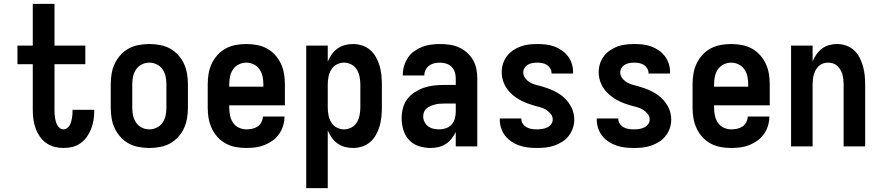

<svg xmlns="http://www.w3.org/2000/svg" viewBox="-20 -755 4540 990"><path d="M307 8Q284 8 260.5 2Q237 -4 217.5 -18Q198 -32 184.5 -52Q171 -72 163 -94.5Q155 -117 152 -141Q149 -165 149 -189V-424H70V-520H149V-735H261V-520H420V-424H261V-189Q261 -178 261.5 -168Q262 -158 263.5 -148Q265 -138 268 -128Q271 -118 275.5 -109.5Q280 -101 288.5 -94.5Q297 -88 307 -88Q317 -88 325.5 -94Q334 -100 339 -108.5Q344 -117 346.5 -126.5Q349 -136 351 -145.5Q353 -155 353.5 -165Q354 -175 354 -184V-189H466V-180Q466 -157 462 -134Q458 -111 449.5 -89.5Q441 -68 427.5 -49Q414 -30 395 -16.5Q376 -3 353.5 2.5Q331 8 307 8Z M750 8Q723 8 695.5 3Q668 -2 644 -15Q620 -28 601.5 -48.5Q583 -69 571.5 -93.5Q560 -118 555.5 -145.5Q551 -173 551 -200V-320Q551 -347 555.5 -374.5Q560 -402 571.5 -426.5Q583 -451 601.5 -471.5Q620 -492 644 -505Q668 -518 695.5 -523Q723 -528 750 -528Q777 -528 804.5 -523Q832 -518 856 -505Q880 -492 898.5 -471.5Q917 -451 928.5 -426.5Q940 -402 944.5 -374.5Q949 -347 949 -320V-200Q949 -173 944.5 -145.5Q940 -118 928.5 -93.5Q917 -69 898.5 -48.5Q880 -28 856 -15Q832 -2 804.5 3Q777 8 750 8ZM750 -88Q770 -88 788.5 -97Q807 -106 818.5 -123Q830 -140 834 -160Q838 -180 838 -200V-320Q838 -340 834 -360Q830 -380 818.5 -397Q807 -414 788.5 -423Q770 -432 750 -432Q730 -432 711.5 -423Q693 -414 681.5 -397Q670 -380 666 -360Q662 -340 662 -320V-200Q662 -180 666 -160Q670 -140 681.5 -123Q693 -106 711.5 -97Q730 -88 750 -88Z M1250 8Q1222 8 1195 3Q1168 -2 1144 -15Q1120 -28 1101.5 -48.5Q1083 -69 1071.5 -94Q1060 -119 1055.5 -146Q1051 -173 1051 -200V-320Q1051 -347 1055.5 -374.5Q1060 -402 1071.5 -426.5Q1083 -451 1101.5 -471.5Q1120 -492 1144 -505Q1168 -518 1195.5 -523Q1223 -528 1250 -528Q1277 -528 1304.5 -523Q1332 -518 1356 -505Q1380 -492 1398.5 -471.5Q1417 -451 1428.5 -426.5Q1440 -402 1444.5 -374.5Q1449 -347 1449 -320V-212H1162V-200Q1162 -180 1166 -160Q1170 -140 1181 -123Q1192 -106 1211 -97Q1230 -88 1250 -88Q1265 -88 1280 -91Q1295 -94 1308 -102.5Q1321 -111 1328 -125Q1335 -139 1336 -154H1447Q1447 -130 1440 -107Q1433 -84 1419 -64Q1405 -44 1385.5 -30Q1366 -16 1343.5 -7Q1321 2 1297.5 5Q1274 8 1250 8ZM1162 -308H1338V-320Q1338 -340 1334 -360Q1330 -380 1318.5 -397Q1307 -414 1288.5 -423Q1270 -432 1250 -432Q1230 -432 1211.5 -423Q1193 -414 1181.5 -397Q1170 -380 1166 -360Q1162 -340 1162 -320Z M1559 215V-520H1670V-437Q1678 -457 1690.5 -474.5Q1703 -492 1720 -504.5Q1737 -517 1758 -522.5Q1779 -528 1800 -528Q1824 -528 1847.5 -520.5Q1871 -513 1889 -497Q1907 -481 1919 -459.5Q1931 -438 1937.5 -415Q1944 -392 1946.5 -368Q1949 -344 1949 -320V-200Q1949 -176 1946.5 -152Q1944 -128 1937.5 -105Q1931 -82 1919 -60.5Q1907 -39 1889 -23Q1871 -7 1847.5 0.5Q1824 8 1800 8Q1779 8 1758 2.5Q1737 -3 1720 -15.5Q1703 -28 1690.5 -45.5Q1678 -63 1670 -83V215ZM1754 -88Q1774 -88 1792 -97.5Q1810 -107 1820 -124Q1830 -141 1834 -160.5Q1838 -180 1838 -200V-320Q1838 -340 1834 -359.5Q1830 -379 1820 -396Q1810 -413 1792 -422.5Q1774 -432 1754 -432Q1734 -432 1716 -422.5Q1698 -413 1688 -396Q1678 -379 1674 -359.5Q1670 -340 1670 -320V-200Q1670 -180 1674 -160.5Q1678 -141 1688 -124Q1698 -107 1716 -97.5Q1734 -88 1754 -88Z M2200 8Q2169 8 2139.5 -1.5Q2110 -11 2089.5 -33Q2069 -55 2060 -84.5Q2051 -114 2051 -144Q2051 -171 2057.5 -197Q2064 -223 2080 -244Q2096 -265 2118.5 -279.5Q2141 -294 2165.5 -302.5Q2190 -311 2216.5 -314Q2243 -317 2269 -317H2330V-351Q2330 -368 2325 -383.5Q2320 -399 2308.5 -410.5Q2297 -422 2281 -427Q2265 -432 2249 -432Q2234 -432 2220 -429Q2206 -426 2194 -417.5Q2182 -409 2175 -395.5Q2168 -382 2168 -368V-366H2057V-371Q2057 -394 2064 -416.5Q2071 -439 2084 -458.5Q2097 -478 2116.5 -491.5Q2136 -505 2157.5 -513.5Q2179 -522 2202.5 -525Q2226 -528 2249 -528Q2274 -528 2298.5 -524.5Q2323 -521 2345.5 -511Q2368 -501 2387 -484.5Q2406 -468 2418.5 -446.5Q2431 -425 2436 -400.5Q2441 -376 2441 -351V0H2330V-74Q2321 -56 2308 -39.5Q2295 -23 2277.5 -12Q2260 -1 2240 3.5Q2220 8 2200 8ZM2246 -88Q2263 -88 2280 -94Q2297 -100 2309 -113.5Q2321 -127 2325.5 -144.5Q2330 -162 2330 -180V-221H2269Q2257 -221 2245.5 -220Q2234 -219 2222.5 -216Q2211 -213 2200 -208.5Q2189 -204 2180 -196.5Q2171 -189 2166.5 -178Q2162 -167 2162 -155Q2162 -140 2169 -126Q2176 -112 2188.5 -103Q2201 -94 2216 -91Q2231 -88 2246 -88Z M2749 8Q2726 8 2703.5 5.5Q2681 3 2660 -4Q2639 -11 2619.5 -23.5Q2600 -36 2586 -53.5Q2572 -71 2564.5 -93Q2557 -115 2557 -137V-144H2668V-142Q2668 -128 2676 -116.5Q2684 -105 2696 -98.5Q2708 -92 2721.5 -90Q2735 -88 2749 -88Q2762 -88 2775.5 -90Q2789 -92 2801 -97.5Q2813 -103 2821.5 -114Q2830 -125 2830 -138Q2830 -155 2819.5 -168Q2809 -181 2795 -189.5Q2781 -198 2765.5 -202Q2750 -206 2734.5 -210.5Q2719 -215 2703.5 -220.5Q2688 -226 2673.5 -233Q2659 -240 2645.5 -249Q2632 -258 2620 -268.5Q2608 -279 2598 -292Q2588 -305 2581 -320Q2574 -335 2570.5 -350.5Q2567 -366 2567 -382Q2567 -405 2573.5 -426Q2580 -447 2593.5 -465Q2607 -483 2625.5 -495.5Q2644 -508 2664.5 -515.5Q2685 -523 2707 -525.5Q2729 -528 2751 -528Q2773 -528 2795 -525.5Q2817 -523 2837.5 -515.5Q2858 -508 2876.5 -495.5Q2895 -483 2908.5 -465Q2922 -447 2928.5 -426Q2935 -405 2935 -383V-376H2824V-378Q2824 -391 2817 -402.5Q2810 -414 2799.5 -420.5Q2789 -427 2776.5 -429.5Q2764 -432 2751 -432Q2739 -432 2726.5 -430Q2714 -428 2703 -422Q2692 -416 2685 -405Q2678 -394 2678 -382Q2678 -366 2688 -352.5Q2698 -339 2712 -330.5Q2726 -322 2742 -318Q2758 -314 2773.5 -309.5Q2789 -305 2804.5 -299.5Q2820 -294 2834.5 -287Q2849 -280 2862.5 -271.5Q2876 -263 2888 -252Q2900 -241 2910 -228Q2920 -215 2927 -200.5Q2934 -186 2937.5 -170Q2941 -154 2941 -138Q2941 -115 2933.5 -93.5Q2926 -72 2912 -54Q2898 -36 2879 -24Q2860 -12 2838.5 -4.5Q2817 3 2794.5 5.5Q2772 8 2749 8Z M3249 8Q3226 8 3203.5 5.5Q3181 3 3160 -4Q3139 -11 3119.5 -23.5Q3100 -36 3086 -53.5Q3072 -71 3064.5 -93Q3057 -115 3057 -137V-144H3168V-142Q3168 -128 3176 -116.5Q3184 -105 3196 -98.5Q3208 -92 3221.5 -90Q3235 -88 3249 -88Q3262 -88 3275.5 -90Q3289 -92 3301 -97.5Q3313 -103 3321.5 -114Q3330 -125 3330 -138Q3330 -155 3319.5 -168Q3309 -181 3295 -189.5Q3281 -198 3265.5 -202Q3250 -206 3234.5 -210.5Q3219 -215 3203.5 -220.5Q3188 -226 3173.5 -233Q3159 -240 3145.5 -249Q3132 -258 3120 -268.5Q3108 -279 3098 -292Q3088 -305 3081 -320Q3074 -335 3070.5 -350.5Q3067 -366 3067 -382Q3067 -405 3073.5 -426Q3080 -447 3093.5 -465Q3107 -483 3125.5 -495.5Q3144 -508 3164.5 -515.5Q3185 -523 3207 -525.5Q3229 -528 3251 -528Q3273 -528 3295 -525.5Q3317 -523 3337.5 -515.5Q3358 -508 3376.5 -495.5Q3395 -483 3408.5 -465Q3422 -447 3428.5 -426Q3435 -405 3435 -383V-376H3324V-378Q3324 -391 3317 -402.5Q3310 -414 3299.5 -420.5Q3289 -427 3276.5 -429.5Q3264 -432 3251 -432Q3239 -432 3226.5 -430Q3214 -428 3203 -422Q3192 -416 3185 -405Q3178 -394 3178 -382Q3178 -366 3188 -352.5Q3198 -339 3212 -330.5Q3226 -322 3242 -318Q3258 -314 3273.5 -309.5Q3289 -305 3304.5 -299.5Q3320 -294 3334.5 -287Q3349 -280 3362.5 -271.5Q3376 -263 3388 -252Q3400 -241 3410 -228Q3420 -215 3427 -200.5Q3434 -186 3437.5 -170Q3441 -154 3441 -138Q3441 -115 3433.5 -93.5Q3426 -72 3412 -54Q3398 -36 3379 -24Q3360 -12 3338.5 -4.5Q3317 3 3294.5 5.5Q3272 8 3249 8Z M3750 8Q3722 8 3695 3Q3668 -2 3644 -15Q3620 -28 3601.5 -48.5Q3583 -69 3571.5 -94Q3560 -119 3555.5 -146Q3551 -173 3551 -200V-320Q3551 -347 3555.5 -374.5Q3560 -402 3571.5 -426.5Q3583 -451 3601.5 -471.5Q3620 -492 3644 -505Q3668 -518 3695.5 -523Q3723 -528 3750 -528Q3777 -528 3804.5 -523Q3832 -518 3856 -505Q3880 -492 3898.5 -471.5Q3917 -451 3928.5 -426.5Q3940 -402 3944.5 -374.5Q3949 -347 3949 -320V-212H3662V-200Q3662 -180 3666 -160Q3670 -140 3681 -123Q3692 -106 3711 -97Q3730 -88 3750 -88Q3765 -88 3780 -91Q3795 -94 3808 -102.5Q3821 -111 3828 -125Q3835 -139 3836 -154H3947Q3947 -130 3940 -107Q3933 -84 3919 -64Q3905 -44 3885.5 -30Q3866 -16 3843.5 -7Q3821 2 3797.5 5Q3774 8 3750 8ZM3662 -308H3838V-320Q3838 -340 3834 -360Q3830 -380 3818.5 -397Q3807 -414 3788.5 -423Q3770 -432 3750 -432Q3730 -432 3711.5 -423Q3693 -414 3681.5 -397Q3670 -380 3666 -360Q3662 -340 3662 -320Z M4059 0V-520H4170V-438Q4178 -458 4190 -475Q4202 -492 4218.5 -504.5Q4235 -517 4255 -522.5Q4275 -528 4296 -528Q4320 -528 4343 -520Q4366 -512 4383.5 -496Q4401 -480 4412 -458.5Q4423 -437 4429.5 -414Q4436 -391 4438.5 -367.5Q4441 -344 4441 -320V0H4330V-320Q4330 -333 4328.5 -346Q4327 -359 4323.5 -371.5Q4320 -384 4313.5 -395Q4307 -406 4297.5 -415Q4288 -424 4275.5 -428Q4263 -432 4250 -432Q4237 -432 4224.5 -428Q4212 -424 4202.5 -415Q4193 -406 4186.5 -395Q4180 -384 4176.5 -371.5Q4173 -359 4171.5 -346Q4170 -333 4170 -320V0Z"/></svg>

Font: Iosevka Custom
Style: Bold
Weight: 700
Monospace: yes
Designer: Belleve Invis
Foundry: Belleve Invis
Version: Version 30.3.3; ttfautohint (v1.8.3)